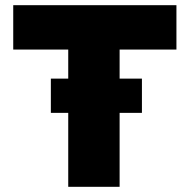

<svg xmlns="http://www.w3.org/2000/svg" viewBox="-20 -720 731 740"><path d="M441 -285V0H243V-285H176V-417H243V-529H31V-700H660V-529H441V-417H527V-285Z"/></svg>

Font: Mach ExtraBold
Style: Regular
Weight: 800
Version: Version 1.002